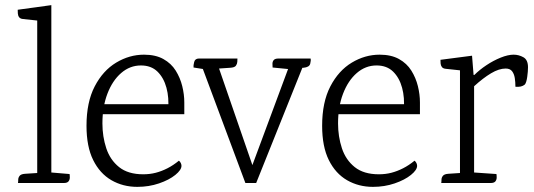

<svg xmlns="http://www.w3.org/2000/svg" viewBox="-20 -713 2082 748"><path d="M180 -693V0H125V-633L69 -639Q59 -640 54.5 -646Q50 -652 49.5 -660.5Q49 -669 49 -675ZM180 -41 251 -35Q252 -30 252 -21.5Q252 -13 247 -6.5Q242 0 228 0H50Q51 -5 51 -13Q51 -21 56.5 -28Q62 -35 78 -36L125 -39Z M541 -500Q586 -500 616.5 -483Q647 -466 664.5 -438Q682 -410 690 -377.5Q698 -345 698 -314V-268H354L351 -307H662L635 -287Q639 -332 628.5 -371Q618 -410 593.5 -434Q569 -458 529 -458Q486 -458 452 -428.5Q418 -399 398.5 -348Q379 -297 379 -232Q379 -181 394 -135.5Q409 -90 444 -62Q479 -34 538 -34Q564 -34 587 -40Q610 -46 632.5 -57.5Q655 -69 677 -87Q682 -83 684.5 -77.5Q687 -72 687 -67Q687 -51 663 -31.5Q639 -12 599.5 1.5Q560 15 515 15Q459 15 414 -11Q369 -37 343 -89.5Q317 -142 317 -223Q317 -315 349 -376.5Q381 -438 432.5 -469Q484 -500 541 -500Z M821 -482 976 -33 944 -18 1113 -473 1170 -479 978 0H936L757 -480ZM755 -485H905Q905 -480 904.5 -472Q904 -464 899 -457Q894 -450 877 -449L833 -446L772 -444L734 -450Q733 -458 736.5 -471.5Q740 -485 755 -485ZM1065 -485H1190Q1192 -478 1188.5 -464.5Q1185 -451 1162 -449L1145 -448L1103 -444L1042 -450Q1042 -455 1041.5 -463.5Q1041 -472 1046 -478.5Q1051 -485 1065 -485Z M1459 -500Q1504 -500 1534.5 -483Q1565 -466 1582.5 -438Q1600 -410 1608 -377.5Q1616 -345 1616 -314V-268H1272L1269 -307H1580L1553 -287Q1557 -332 1546.5 -371Q1536 -410 1511.5 -434Q1487 -458 1447 -458Q1404 -458 1370 -428.5Q1336 -399 1316.5 -348Q1297 -297 1297 -232Q1297 -181 1312 -135.5Q1327 -90 1362 -62Q1397 -34 1456 -34Q1482 -34 1505 -40Q1528 -46 1550.5 -57.5Q1573 -69 1595 -87Q1600 -83 1602.5 -77.5Q1605 -72 1605 -67Q1605 -51 1581 -31.5Q1557 -12 1517.5 1.5Q1478 15 1433 15Q1377 15 1332 -11Q1287 -37 1261 -89.5Q1235 -142 1235 -223Q1235 -315 1267 -376.5Q1299 -438 1350.5 -469Q1402 -500 1459 -500Z M1981 -500Q2001 -500 2019 -490Q2037 -480 2037 -451Q2037 -435 2034 -413.5Q2031 -392 2025 -384Q2018 -378 2009 -376Q2000 -374 1988 -375Q1988 -393 1985.5 -409Q1983 -425 1975 -435.5Q1967 -446 1950 -446Q1924 -446 1893 -427.5Q1862 -409 1827 -377V-41L1914 -35Q1915 -30 1915 -21.5Q1915 -13 1910 -6.5Q1905 0 1891 0H1699Q1700 -5 1700 -13Q1700 -21 1705.5 -28Q1711 -35 1727 -36L1772 -39V-439L1716 -445Q1706 -446 1701.5 -452Q1697 -458 1696.5 -466Q1696 -474 1696 -480L1819 -496L1825 -421H1828Q1848 -441 1875 -459Q1902 -477 1930.5 -488.5Q1959 -500 1981 -500Z"/></svg>

Font: Karma Variable Light
Style: Regular
Weight: 300
Designer: Joana Correia
Foundry: Indian Type Foundry
Version: Version 3.000